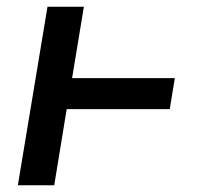

<svg xmlns="http://www.w3.org/2000/svg" viewBox="-20 -550 640 570"><path d="M33 0 121 -530H229L194 -318H499L484 -226H178L141 0Z"/></svg>

Font: Iosevka Curly Slab SmBdEx
Style: Italic
Weight: 600
Width: 7
Italic angle: -9°
Monospace: yes
Designer: Belleve Invis
Foundry: Belleve Invis
Version: Version 11.1.0; ttfautohint (v1.8.3)